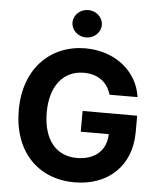

<svg xmlns="http://www.w3.org/2000/svg" viewBox="-62 -1004 885 1067"><g transform="rotate(5 380.5 -470.5)"><path d="M545.5 -492.2H701.7C681.8 -636 555 -737.2 390.6 -737.2C198.5 -737.2 50.4 -598.7 50.4 -362.9C50.4 -132.8 188.9 9.9 393.8 9.9C577.4 9.9 708.5 -106.2 708.5 -297.6V-389.2H404.1V-273.4H560.4C558.2 -183.2 496.8 -126.1 394.5 -126.1C279.1 -126.1 206.3 -212.4 206.3 -364.3C206.3 -515.6 282 -601.2 393.1 -601.2C472.3 -601.2 525.9 -560.4 545.5 -492.2ZM305.4 -874.3C305.4 -832 342.3 -797.6 387.1 -797.6C432.2 -797.6 469.1 -832 469.1 -874.3C469.1 -916.2 432.2 -950.6 387.1 -950.6C342.3 -950.6 305.4 -916.2 305.4 -874.3Z"/></g></svg>

Font: Magic Ui Pro
Style: Bold
Weight: 700
Designer: Stefan Endress, Andreas Faust
Version: Version 1.000;FEAKit 1.0